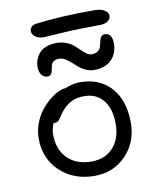

<svg xmlns="http://www.w3.org/2000/svg" viewBox="-83 -853 705 862"><g transform="rotate(-10 270.0 -422.5)"><path d="M162.1 -709Q137.7 -709 123.3 -720.2Q108.9 -731.4 108.9 -746.1Q108.9 -756.3 116.5 -764.6Q124 -772.9 141.1 -774.9Q248.5 -789.1 404.8 -789.1Q436.5 -789.1 452.9 -778.1Q469.2 -767.1 469.2 -754.9Q469.2 -738.3 455.6 -728.8Q441.9 -719.2 418 -719.2Q321.3 -719.2 242.9 -714.1Q164.6 -709 162.1 -709ZM359.9 -524.9Q339.8 -524.9 322 -533Q304.2 -541 291 -552.2Q277.8 -563.5 265.6 -574.7Q253.4 -585.9 239.5 -594Q225.6 -602.1 211.9 -602.1Q195.8 -602.1 186.8 -595Q177.7 -587.9 175.3 -577.6Q172.9 -567.4 171.1 -556.9Q169.4 -546.4 164.1 -539.3Q158.7 -532.2 147.9 -532.2Q131.8 -532.2 121.3 -545.9Q110.8 -559.6 110.8 -581.1Q110.8 -598.1 116.2 -613.5Q121.6 -628.9 132.8 -643.1Q144 -657.2 165 -665.5Q186 -673.8 213.9 -673.8Q237.3 -673.8 257.3 -665.8Q277.3 -657.7 290.8 -646.2Q304.2 -634.8 315.4 -623.5Q326.7 -612.3 337.9 -604.2Q349.1 -596.2 359.9 -596.2Q378.4 -596.2 388.9 -604.2Q399.4 -612.3 402.8 -624Q406.2 -635.7 408.4 -647.2Q410.6 -658.7 416.3 -666.7Q421.9 -674.8 433.1 -674.8Q466.8 -674.8 466.8 -627Q466.8 -581.1 438.2 -553Q409.7 -524.9 359.9 -524.9ZM279.8 -56.2Q184.1 -56.2 122.1 -114.7Q60.1 -173.3 60.1 -264.2Q60.1 -299.8 72.5 -333Q85 -366.2 103.5 -389.6Q122.1 -413.1 144 -431.2Q166 -449.2 185.3 -458Q204.6 -466.8 217.8 -466.8Q253.9 -481.9 286.1 -481.9Q376 -481.9 428 -423.3Q480 -364.7 480 -264.2Q480 -174.8 422.6 -115.5Q365.2 -56.2 279.8 -56.2ZM127 -271Q127 -202.6 167.5 -162.4Q208 -122.1 276.9 -122.1Q338.9 -122.1 375.5 -162.4Q412.1 -202.6 412.1 -270Q412.1 -338.9 380.9 -377.9Q349.6 -417 293.9 -417Q262.2 -417 240.7 -407.5Q219.2 -397.9 199.2 -377.9Q187 -365.7 177.2 -350.1Q167.5 -334.5 161.1 -328.1Q154.8 -321.8 143.1 -321.8H138.2Q127 -296.9 127 -271Z"/></g></svg>

Font: Shantell Sans Irregular Bouncy
Style: Regular
Weight: 300
Designer: Stephen Nixon, Anya Danilova, Shantell Martin
Foundry: Arrow Type
Version: Version 1.006;[9816181b4]